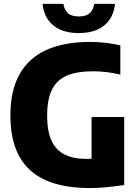

<svg xmlns="http://www.w3.org/2000/svg" viewBox="-20 -968 718 998"><path d="M447 9.5Q309.5 9.5 217.8 -31.2Q126 -72 80 -155.8Q34 -239.5 34 -369Q34 -496.5 81.2 -581.2Q128.5 -666 220.2 -708Q312 -750 446 -750Q490 -750 529.2 -745.5Q568.5 -741 605.5 -732V-580.5Q570 -588.5 535.5 -593Q501 -597.5 464.5 -597.5Q380.5 -597.5 327.8 -575Q275 -552.5 250 -501.8Q225 -451 225 -366.5Q225 -286 248 -236.5Q271 -187 316.5 -164.5Q362 -142 429.5 -142Q453.5 -142 478.5 -144Q503.5 -146 523.5 -149L456 -92V-360H625.5V-6.5Q580.5 0.5 535 5Q489.5 9.5 447 9.5ZM389.5 -796Q332.5 -796 292.2 -814.2Q252 -832.5 229 -866.5Q206 -900.5 201 -948H309.5Q315 -914.5 334.2 -898.5Q353.5 -882.5 389.5 -882.5Q426 -882.5 445.2 -898.5Q464.5 -914.5 469.5 -948H578Q573 -900.5 550 -866.5Q527 -832.5 486.8 -814.2Q446.5 -796 389.5 -796Z"/></svg>

Font: Encode Sans SC SemiCondensed ExtraBold
Style: Regular
Weight: 800
Width: 4
Designer: Multiple Designers
Foundry: Impallari Type
Version: Version 3.002